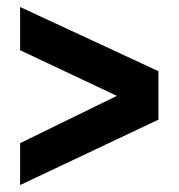

<svg xmlns="http://www.w3.org/2000/svg" viewBox="-20 -530 516 555"><path d="M38.1 -509.8 438 -324.2V-184.1L38.1 4.9V-116.2L317.9 -252.9L38.1 -384.8Z"/></svg>

Font: Wesal
Style: Regular
Weight: 500
Designer: Ahmed zaza
Foundry: Ahmed zaza
Version: Version 2.01